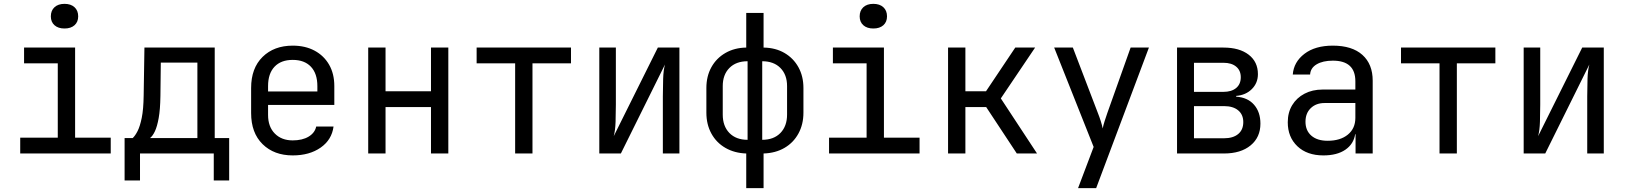

<svg xmlns="http://www.w3.org/2000/svg" viewBox="-20 -797 8440 997"><path d="M85 0V-82H280V-468H105V-550H370V-82H555V0ZM315 -649Q282 -649 263 -666Q244 -683 244 -712Q244 -742 263 -759.5Q282 -777 315 -777Q348 -777 367 -759.5Q386 -742 386 -712Q386 -683 367 -666Q348 -649 315 -649Z M627 140V-80H669Q682 -92 694.5 -116.5Q707 -141 716 -185Q725 -229 726 -301L730 -550H1095V-80H1170V140H1090V0H707V140ZM759 -80H1005V-472H815L813 -299Q812 -228 804 -184Q796 -140 784.5 -115.5Q773 -91 759 -80Z M1500 10Q1403 10 1343.5 -48.5Q1284 -107 1284 -210V-340Q1284 -443 1343.5 -501.5Q1403 -560 1500 -560Q1565 -560 1613.5 -534Q1662 -508 1689 -461Q1716 -414 1716 -350V-252H1372V-200Q1372 -139 1407 -103.5Q1442 -68 1500 -68Q1550 -68 1582.5 -87.5Q1615 -107 1622 -140H1712Q1703 -71 1645 -30.5Q1587 10 1500 10ZM1372 -322H1628V-350Q1628 -415 1594.5 -450.5Q1561 -486 1500 -486Q1439 -486 1405.5 -450.5Q1372 -415 1372 -350Z M1892 0V-550H1982V-323H2218V-550H2308V0H2218V-241H1982V0Z M2655 0V-468H2455V-550H2945V-468H2745V0Z M3092 0V-550H3178V-254Q3178 -211 3176.5 -165Q3175 -119 3167 -90L3396 -550H3508V0H3422V-297Q3422 -341 3423.5 -387Q3425 -433 3433 -462L3204 0Z M3855 180V0Q3794 -2 3747 -29Q3700 -56 3674 -103.5Q3648 -151 3648 -212V-340Q3648 -401 3674 -448Q3700 -495 3747 -522Q3794 -549 3855 -550V-730H3945V-550Q4007 -549 4053.5 -522Q4100 -495 4126 -448Q4152 -401 4152 -340V-212Q4152 -151 4126 -103.5Q4100 -56 4053.5 -29Q4007 -2 3945 0V180ZM3862 -71V-479Q3802 -479 3767.5 -444Q3733 -409 3733 -350V-202Q3733 -142 3767.5 -106.5Q3802 -71 3862 -71ZM3938 -71Q3998 -71 4032.5 -106.5Q4067 -142 4067 -202V-350Q4067 -409 4032.5 -444Q3998 -479 3938 -479Z M4285 0V-82H4480V-468H4305V-550H4570V-82H4755V0ZM4515 -649Q4482 -649 4463 -666Q4444 -683 4444 -712Q4444 -742 4463 -759.5Q4482 -777 4515 -777Q4548 -777 4567 -759.5Q4586 -742 4586 -712Q4586 -683 4567 -666Q4548 -649 4515 -649Z M4903 0V-550H4993V-323H5100L5252 -550H5355L5177 -286L5365 0H5260L5101 -241H4993V0Z M5578 180 5659 -34 5454 -550H5551L5681 -210Q5689 -190 5696 -168Q5703 -146 5706 -130Q5709 -146 5716 -168Q5723 -190 5730 -210L5851 -550H5946L5672 180Z M6092 0V-550H6333Q6416 -550 6464 -513Q6512 -476 6512 -412Q6512 -366 6480.5 -334.5Q6449 -303 6399 -299V-295Q6459 -291 6492 -253Q6525 -215 6525 -155Q6525 -84 6474 -42Q6423 0 6336 0ZM6180 -320H6333Q6375 -320 6399 -340Q6423 -360 6423 -396Q6423 -431 6399 -451Q6375 -471 6333 -471H6180ZM6180 -79H6336Q6383 -79 6409.5 -101Q6436 -123 6436 -163Q6436 -202 6409.5 -224Q6383 -246 6336 -246H6180Z M6852 10Q6767 10 6717 -37.5Q6667 -85 6667 -162Q6667 -213 6690 -251Q6713 -289 6754 -310.5Q6795 -332 6848 -332H7018V-375Q7018 -482 6901 -482Q6849 -482 6817 -463Q6785 -444 6783 -410H6693Q6698 -475 6753.5 -517.5Q6809 -560 6901 -560Q7001 -560 7054.5 -512Q7108 -464 7108 -378V0H7019V-100H7017Q7009 -49 6966 -19.5Q6923 10 6852 10ZM6874 -66Q6940 -66 6979 -98Q7018 -130 7018 -185V-262H6858Q6814 -262 6786.5 -235.5Q6759 -209 6759 -165Q6759 -119 6789.5 -92.5Q6820 -66 6874 -66Z M7455 0V-468H7255V-550H7745V-468H7545V0Z M7892 0V-550H7978V-254Q7978 -211 7976.5 -165Q7975 -119 7967 -90L8196 -550H8308V0H8222V-297Q8222 -341 8223.5 -387Q8225 -433 8233 -462L8004 0Z"/></svg>

Font: JetBrainsMonoNL NFM
Style: Regular
Weight: 400
Monospace: yes
Designer: Philipp Nurullin, Konstantin Bulenkov
Foundry: JetBrains
Version: Version 2.304; ttfautohint (v1.8.4.7-5d5b);Nerd Fonts 3.3.0